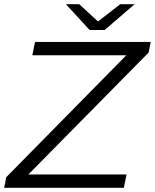

<svg xmlns="http://www.w3.org/2000/svg" viewBox="-28 -901 743 921"><path d="M685 -649 108 -64H579L566 0H-8L2 -51L578 -636H127L140 -700H695ZM618 -881 474 -757H402L288 -881H352L442 -798L549 -881Z"/></svg>

Font: Idrija
Style: Italic
Weight: 400
Italic angle: -11.3°
Designer: Julieta Ulanovsky
Foundry: Julieta Ulanovsky
Version: Version 7.200